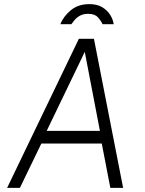

<svg xmlns="http://www.w3.org/2000/svg" viewBox="-20 -911 705 931"><path d="M14.5 0 362.5 -723H435.5L577 0H515L473.5 -215H180.5L76.5 0ZM206.5 -276.5H464.5L391 -659.5ZM413.7 -891Q358.7 -891 322.7 -860.8Q286.7 -830.5 272.8 -793.5H325.8Q331.7 -802 341.8 -814Q351.9 -826 367.9 -835Q384 -844 407.5 -844Q439.5 -844 454.9 -826.8Q470.3 -809.5 477.3 -793.5H531.3Q528.5 -815.5 514.8 -838Q501.1 -860.5 476.1 -875.8Q451.2 -891 413.7 -891Z"/></svg>

Font: Public Sans ExtraLight
Style: Italic
Weight: 200
Italic angle: -8°
Designer: The Public Sans project authors (U.S. Web Design System). Libre Franklin designed by Pablo Impallari and Rodrigo Fuenzal
Version: Version 1.007; ttfautohint (v1.8.1) -l 8 -r 50 -G 200 -x 14 